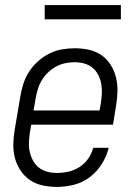

<svg xmlns="http://www.w3.org/2000/svg" viewBox="-20 -728 540 756"><path d="M204 8Q175 8 147.5 2Q120 -4 98 -19Q76 -34 61 -56.5Q46 -79 39 -105Q32 -131 32.5 -160Q33 -189 38 -218L60 -348Q64 -373 72 -398Q80 -423 94.5 -445.5Q109 -468 129.5 -486.5Q150 -505 174 -517Q198 -529 223.5 -533.5Q249 -538 275 -538Q303 -538 330 -532Q357 -526 379 -511Q401 -496 415.5 -473Q430 -450 436.5 -424Q443 -398 442.5 -369.5Q442 -341 437 -312L425 -237H103L98 -209Q95 -189 94 -169Q93 -149 97 -131Q101 -113 109.5 -96.5Q118 -80 132.5 -68.5Q147 -57 165.5 -52Q184 -47 204 -47Q226 -47 249 -52Q272 -57 292.5 -70Q313 -83 327 -103Q341 -123 347 -146H408Q400 -113 381 -82.5Q362 -52 333.5 -30.5Q305 -9 271 -0.5Q237 8 204 8ZM372 -293 377 -321Q380 -341 381 -360.5Q382 -380 378.5 -398.5Q375 -417 366.5 -433.5Q358 -450 344 -461.5Q330 -473 311.5 -478Q293 -483 273 -483Q255 -483 236 -479Q217 -475 200 -465.5Q183 -456 168.5 -442Q154 -428 144 -411Q134 -394 128.5 -375.5Q123 -357 120 -339L112 -293ZM156 -652V-708H456V-652Z"/></svg>

Font: Iosevka Curly Light Oblique
Style: Regular
Weight: 300
Italic angle: -9°
Monospace: yes
Designer: Belleve Invis
Foundry: Belleve Invis
Version: Version 11.1.0; ttfautohint (v1.8.3)